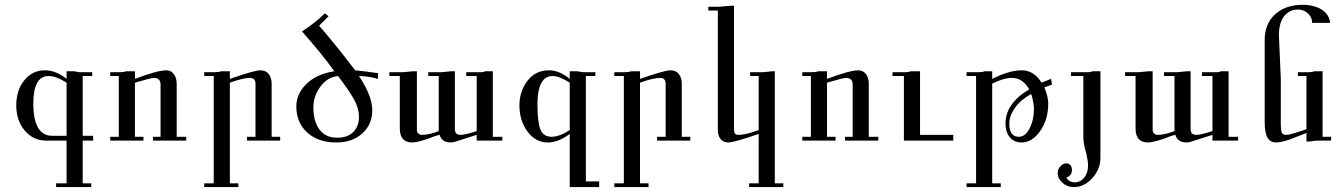

<svg xmlns="http://www.w3.org/2000/svg" viewBox="-20 -594 5528 790"><path d="M363.3 -15.6H320.3V160.2H355.5V175.8H210.9V160.2H253.9V-15.6H168Q117.2 -15.6 82 -56.6Q46.9 -97.7 46.9 -160.2Q46.9 -222.7 80.1 -263.7Q113.3 -304.7 164.1 -304.7Q210.9 -304.7 253.9 -269.5V-300.8Q257.8 -300.8 285.2 -300.8Q304.7 -296.9 308.6 -296.9H359.4V-281.2H320.3V-35.2H363.3ZM253.9 -35.2V-253.9Q210.9 -281.2 179.7 -281.2Q117.2 -281.2 117.2 -168Q117.2 -35.2 195.3 -35.2Z M746.1 -15.6H609.4V-31.2H640.6V-246.1Q640.6 -273.4 613.3 -273.4Q601.6 -273.4 535.2 -253.9V-31.2H570.3V-15.6H433.6V-31.2H468.8V-281.2H433.6V-296.9H472.7Q488.3 -296.9 500 -300.8H523.4H535.2V-269.5Q628.9 -304.7 664.1 -304.7Q683.6 -304.7 695.3 -289.1Q707 -273.4 707 -250V-31.2H746.1Z M1132.8 -15.6H996.1V-31.2H1031.2V-250Q1031.2 -273.4 1007.8 -273.4Q980.5 -273.4 925.8 -253.9V160.2H960.9V175.8H820.3V160.2H859.4V-281.2H820.3V-296.9H863.3Q878.9 -296.9 890.6 -300.8H914.1H925.8V-269.5Q1027.3 -304.7 1050.8 -304.7Q1074.2 -304.7 1085.9 -289.1Q1097.7 -273.4 1097.7 -250V-31.2H1132.8Z M1535.2 -269.5Q1492.2 -281.2 1457 -281.2Q1511.7 -199.2 1511.7 -140.6Q1511.7 -82 1470.7 -44.9Q1429.7 -7.8 1363.3 -7.8Q1289.1 -7.8 1244.1 -48.8Q1199.2 -89.8 1199.2 -156.2Q1199.2 -207 1240.2 -248Q1281.2 -289.1 1355.5 -300.8Q1308.6 -367.2 1222.7 -464.8Q1277.3 -500 1316.4 -539.1L1332 -527.3L1293 -488.3Q1351.6 -421.9 1441.4 -304.7Q1480.5 -300.8 1535.2 -293ZM1457 -113.3Q1457 -148.4 1437.5 -183.6Q1418 -218.8 1371.1 -281.2Q1328.1 -277.3 1298.8 -238.3Q1269.5 -199.2 1269.5 -152.3Q1269.5 -93.8 1294.9 -60.5Q1320.3 -27.3 1367.2 -27.3Q1410.2 -27.3 1433.6 -50.8Q1457 -74.2 1457 -113.3Z M2046.9 -15.6H1941.4V-39.1Q1867.2 -15.6 1855.5 -11.7Q1843.8 -7.8 1835.9 -7.8Q1796.9 -7.8 1789.1 -39.1Q1769.5 -35.2 1742.2 -23.4Q1695.3 -7.8 1675.8 -7.8Q1625 -7.8 1625 -66.4V-281.2H1582V-296.9H1636.7L1679.7 -300.8H1695.3V-58.6Q1695.3 -50.8 1701.2 -44.9Q1707 -39.1 1714.8 -39.1Q1746.1 -39.1 1785.2 -54.7V-281.2H1742.2V-296.9H1796.9L1835.9 -300.8H1851.6V-62.5Q1851.6 -39.1 1875 -39.1Q1894.5 -39.1 1941.4 -54.7V-281.2H1898.4V-296.9H1960.9Q1968.8 -296.9 1976.6 -300.8H1996.1H2007.8V-31.2H2046.9Z M2445.3 175.8H2324.2V-43Q2277.3 -7.8 2234.4 -7.8Q2183.6 -7.8 2150.4 -52.7Q2117.2 -97.7 2117.2 -160.2Q2117.2 -218.8 2150.4 -261.7Q2183.6 -304.7 2238.3 -304.7Q2281.2 -304.7 2324.2 -269.5V-300.8H2335.9Q2339.8 -300.8 2355.5 -300.8Q2375 -296.9 2382.8 -296.9H2429.7V-281.2H2390.6V152.3H2445.3ZM2324.2 -58.6V-253.9Q2281.2 -281.2 2253.9 -281.2Q2191.4 -281.2 2191.4 -164.1Q2191.4 -93.8 2203.1 -62.5Q2214.8 -31.2 2250 -31.2Q2281.2 -31.2 2324.2 -58.6Z M2820.3 -15.6H2683.6V-31.2H2718.8V-250Q2718.8 -273.4 2695.3 -273.4Q2668 -273.4 2613.3 -253.9V160.2H2648.4V175.8H2507.8V160.2H2546.9V-281.2H2507.8V-296.9H2550.8Q2566.4 -296.9 2578.1 -300.8H2601.6H2613.3V-269.5Q2714.8 -304.7 2738.3 -304.7Q2761.7 -304.7 2773.4 -289.1Q2785.2 -273.4 2785.2 -250V-31.2H2820.3Z M3203.1 175.8H3062.5V160.2H3101.6V-43Q3000 -7.8 2976.6 -7.8Q2957 -7.8 2945.3 -21.5Q2933.6 -35.2 2933.6 -58.6V-550.8H2894.5V-566.4H2941.4L2984.4 -570.3H3000V-66.4Q3000 -50.8 3003.9 -44.9Q3007.8 -39.1 3019.5 -39.1Q3046.9 -39.1 3101.6 -58.6V-281.2H3066.4V-296.9H3121.1L3156.2 -300.8H3168V160.2H3203.1Z M3593.8 -15.6H3457V-31.2H3488.3V-246.1Q3488.3 -273.4 3460.9 -273.4Q3449.2 -273.4 3382.8 -253.9V-31.2H3418V-15.6H3281.2V-31.2H3316.4V-281.2H3281.2V-296.9H3320.3Q3335.9 -296.9 3347.7 -300.8H3371.1H3382.8V-269.5Q3476.6 -304.7 3511.7 -304.7Q3531.2 -304.7 3543 -289.1Q3554.7 -273.4 3554.7 -250V-31.2H3593.8Z M3902.3 -15.6H3699.2V-281.2H3652.3V-296.9H3707Q3718.8 -296.9 3726.6 -300.8H3750H3765.6V-39.1H3902.3Z M4308.6 -246.1 4277.3 -234.4Q4293 -195.3 4293 -168Q4293 -101.6 4259.8 -54.7Q4226.6 -7.8 4183.6 -7.8Q4152.3 -7.8 4134.8 -29.3Q4117.2 -50.8 4117.2 -85.9Q4117.2 -168 4214.8 -226.6Q4187.5 -273.4 4144.5 -273.4Q4109.4 -273.4 4062.5 -250V160.2H4097.7V175.8H3957V160.2H3996.1V-281.2H3957V-296.9H4003.9Q4023.4 -296.9 4031.2 -300.8H4050.8H4062.5V-269.5Q4132.8 -304.7 4183.6 -304.7Q4234.4 -304.7 4265.6 -253.9L4304.7 -269.5ZM4234.4 -148.4Q4234.4 -156.2 4230.5 -177.7Q4226.6 -199.2 4222.7 -207Q4179.7 -183.6 4156.2 -150.4Q4132.8 -117.2 4132.8 -85.9Q4132.8 -58.6 4142.6 -44.9Q4152.3 -31.2 4171.9 -31.2Q4199.2 -31.2 4216.8 -66.4Q4234.4 -101.6 4234.4 -148.4Z M4507.8 54.7Q4507.8 101.6 4474.6 138.7Q4441.4 175.8 4398.4 175.8Q4371.1 175.8 4351.6 158.2Q4332 140.6 4332 117.2Q4332 101.6 4343.8 89.8Q4355.5 78.1 4367.2 78.1Q4378.9 78.1 4384.8 85.9Q4390.6 93.8 4390.6 105.5Q4390.6 128.9 4367.2 136.7Q4378.9 156.2 4402.3 156.2Q4425.8 156.2 4441.4 136.7Q4457 117.2 4457 85.9Q4457 70.3 4449.2 35.2Q4437.5 -3.9 4437.5 -27.3V-281.2H4386.7V-296.9H4457Q4464.8 -296.9 4476.6 -300.8H4496.1H4507.8Z M5074.2 -15.6H4968.8V-39.1Q4894.5 -15.6 4882.8 -11.7Q4871.1 -7.8 4863.3 -7.8Q4824.2 -7.8 4816.4 -39.1Q4796.9 -35.2 4769.5 -23.4Q4722.7 -7.8 4703.1 -7.8Q4652.3 -7.8 4652.3 -66.4V-281.2H4609.4V-296.9H4664.1L4707 -300.8H4722.7V-58.6Q4722.7 -50.8 4728.5 -44.9Q4734.4 -39.1 4742.2 -39.1Q4773.4 -39.1 4812.5 -54.7V-281.2H4769.5V-296.9H4824.2L4863.3 -300.8H4878.9V-62.5Q4878.9 -39.1 4902.3 -39.1Q4921.9 -39.1 4968.8 -54.7V-281.2H4925.8V-296.9H4988.3Q4996.1 -296.9 5003.9 -300.8H5023.4H5035.2V-31.2H5074.2Z M5457 -15.6H5429.7Q5418 -15.6 5398.4 -15.6L5367.2 -11.7H5355.5V-46.9L5285.2 -19.5Q5250 -7.8 5230.5 -7.8Q5207 -7.8 5195.3 -27.3Q5183.6 -46.9 5183.6 -93.8V-429.7Q5183.6 -496.1 5226.6 -535.2Q5269.5 -574.2 5339.8 -574.2Q5386.7 -574.2 5418 -554.7Q5449.2 -535.2 5453.1 -500H5378.9Q5378.9 -523.4 5361.3 -539.1Q5343.8 -554.7 5320.3 -554.7Q5285.2 -554.7 5263.7 -527.3Q5242.2 -500 5242.2 -449.2L5250 -269.5V-82Q5250 -58.6 5253.9 -48.8Q5257.8 -39.1 5273.4 -39.1Q5289.1 -39.1 5355.5 -62.5V-281.2H5320.3V-296.9H5363.3Q5378.9 -296.9 5386.7 -300.8H5410.2H5421.9V-31.2H5457Z"/></svg>

Font: 和音 by 宁静之雨，公众号njzyshare
Style: Regular
Weight: 400
Designer: Steve Matteson
Foundry: Ascender Corporation
Version: Version 6.00;June 8, 2018;FontCreator 11.0.0.2388 32-bit